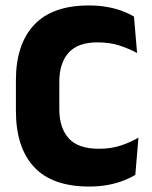

<svg xmlns="http://www.w3.org/2000/svg" viewBox="-20 -673 561 707"><path d="M308.7 13.9Q171.9 13.9 105.2 -58.3Q38.6 -130.5 38.6 -264.3V-377.8Q38.6 -509.7 105.6 -581.3Q172.6 -652.9 307.3 -652.9Q343.7 -652.9 374.2 -647.4Q404.7 -642 429.5 -632.7Q454.4 -623.4 473.3 -611.9L484.8 -477.8Q455.6 -493.6 420.3 -505.3Q384.9 -517 338.5 -517Q266.8 -517 232.6 -478.8Q198.4 -440.6 198.4 -371.7V-270.6Q198.4 -202.2 233.1 -163.7Q267.8 -125.2 344.3 -125.2Q389.4 -125.2 424.9 -137.2Q460.5 -149.1 489.8 -166.1L478.3 -29.1Q459.7 -17.6 434.1 -7.7Q408.5 2.1 377.2 8Q345.8 13.9 308.7 13.9Z"/></svg>

Font: Anek Tamil Medium
Style: Regular
Weight: 500
Designer: Aadarsh Rajan (Tamil), Yesha Goshar (Latin)
Foundry: Ek Type
Version: Version 1.003